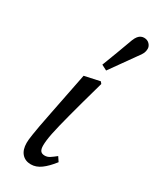

<svg xmlns="http://www.w3.org/2000/svg" viewBox="-199 -826 738 899"><g transform="rotate(30 169.5 -376.5)"><path d="M135 13Q104 13 86 -7.5Q68 -28 68 -65Q68 -73 69 -83.5Q70 -94 73 -113Q76 -132 81.5 -163Q87 -194 97 -243L142 -470L225 -488L233 -478L199 -356Q187 -312 177.5 -276Q168 -240 161 -211.5Q154 -183 149.5 -161Q145 -139 143 -122Q141 -105 141 -93Q141 -73 148 -64Q155 -55 171 -55Q185 -55 198 -63.5Q211 -72 227 -85L243 -61Q215 -25 189 -6Q163 13 135 13ZM192 -559Q208 -601 224 -643Q240 -685 255 -727Q261 -742 268 -750.5Q275 -759 283 -762.5Q291 -766 299 -766Q317 -766 328 -754.5Q339 -743 339 -729Q339 -716 334 -705Q329 -694 315 -676Q292 -643 268 -610Q244 -577 221 -544Z"/></g></svg>

Font: Source Serif 4
Style: Italic
Weight: 400
Italic angle: -12°
Designer: Frank Grießhammer
Foundry: Adobe Systems Incorporated
Version: Version 4.004;hotconv 1.0.116;makeotfexe 2.5.65601